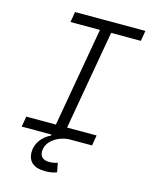

<svg xmlns="http://www.w3.org/2000/svg" viewBox="-131 -778 848 1070"><g transform="rotate(15 293.0 -243.0)"><path d="M234.4 206.5C258.3 206.5 281.7 203.1 300.8 195.3L291 142.6C277.8 147.5 261.2 150.9 243.7 150.9C208.5 150.9 189.5 134.8 189.5 104.5C189.5 41 262.2 0 325.7 0H450.2L460.4 -60.1H290L390.6 -633.3H562L572.3 -693.4H166.5L156.2 -633.3H326.2L225.6 -60.1H54.7L44.4 0H215.3V5.9C164.6 30.8 134.3 74.2 134.3 122.1C134.3 177.7 168.5 206.5 234.4 206.5Z"/></g></svg>

Font: Cascadia Code NF Light
Style: Italic
Weight: 300
Italic angle: -10°
Monospace: yes
Designer: Aaron Bell
Foundry: Saja Typeworks
Version: Version 2404.023